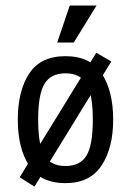

<svg xmlns="http://www.w3.org/2000/svg" viewBox="-20 -655 478 700"><path d="M44.9 -218.8Q44.9 -323.2 86.4 -386.7Q127.9 -450.2 218.8 -450.2Q309.6 -450.2 351.1 -386.7Q392.6 -323.2 392.6 -218.8Q392.6 -115.2 350.1 -51.3Q307.6 12.7 218.8 12.7Q127.9 12.7 86.4 -50.8Q44.9 -114.3 44.9 -218.8ZM318.4 -218.8Q318.4 -310.5 295.4 -349.1Q272.5 -387.7 218.8 -387.7Q165 -387.7 142.1 -349.1Q119.1 -310.5 119.1 -218.8Q119.1 -126 142.1 -87.9Q165 -49.8 218.8 -49.8Q272.5 -49.8 295.4 -87.9Q318.4 -126 318.4 -218.8ZM385.7 -430.7 105.5 25.4 51.8 -8.8 331.1 -462.9ZM234.4 -634.8H332L249 -500H188.5Z"/></svg>

Font: Sudo Var
Style: Regular
Weight: 400
Monospace: yes
Designer: Jens Kutilek
Foundry: Jens Kutilek
Version: Version 0.065;FEAKit 1.0